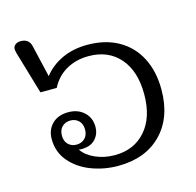

<svg xmlns="http://www.w3.org/2000/svg" viewBox="-91 -678 801 785"><g transform="rotate(-15 309.5 -286.0)"><path d="M81 -164Q81 -203 106 -228Q131 -253 175 -253Q215 -253 241 -229Q267 -205 267 -166Q267 -139 251 -119Q235 -99 209 -95Q197 -93 189 -93L177 -94Q195 -67 232.5 -50.5Q270 -34 314 -34Q396 -34 445 -90Q494 -146 494 -244Q494 -342 445.5 -397.5Q397 -453 314 -453Q261 -453 219.5 -429.5Q178 -406 155 -361H86L33 -541Q30 -552 30 -559Q30 -570 39 -577Q48 -584 62 -584Q98 -584 105 -549L136 -416Q165 -454 212.5 -476.5Q260 -499 321 -499Q397 -499 452.5 -467.5Q508 -436 537.5 -378.5Q567 -321 567 -244Q567 -126 499.5 -57Q432 12 316 12Q257 12 203 -8.5Q149 -29 115 -69Q81 -109 81 -164ZM223 -167Q223 -191 209 -204.5Q195 -218 174 -218Q153 -218 139 -204.5Q125 -191 125 -167Q125 -143 139 -129.5Q153 -116 174 -116Q195 -116 209 -129.5Q223 -143 223 -167Z"/></g></svg>

Font: Maitree
Style: Regular
Weight: 400
Designer: CadsonDemak Team
Foundry: CadsonDemak
Version: Version 1.000